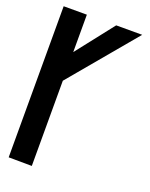

<svg xmlns="http://www.w3.org/2000/svg" viewBox="-158 -944 802 1027"><g transform="rotate(20 243.0 -430.5)"><path d="M22 -1 154 0V-485L469 -861H321L154 -648V-861H22Z"/></g></svg>

Font: Ny Stormning
Style: Regular
Weight: 400
Designer: Robert Jablonski, Mew Too
Foundry: Cannot Into Space Fonts
Version: Version 0.90